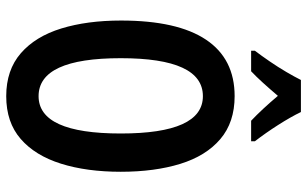

<svg xmlns="http://www.w3.org/2000/svg" viewBox="-205 -772 987 617"><g transform="rotate(90 288.5 -463.5)"><path d="M532 -358Q532 -249 506 -166Q480 -83 426.5 -36.5Q373 10 289 10Q205 10 151 -37Q97 -84 71.5 -167Q46 -250 46 -359Q46 -540 107.5 -632Q169 -724 289 -724Q373 -724 427 -678Q481 -632 506.5 -549.5Q532 -467 532 -358ZM167 -358Q167 -94 289 -94Q409 -94 409 -358Q409 -622 289 -622Q167 -622 167 -358ZM340 -937Q356 -904 381.5 -864Q407 -824 434 -789V-777H368Q350 -794 330 -815.5Q310 -837 288 -863Q266 -837 245.5 -814.5Q225 -792 209 -777H143V-789Q159 -810 177.5 -837Q196 -864 211.5 -890.5Q227 -917 237 -937Z"/></g></svg>

Font: Noto Sans Thai Looped ExtraCondensed SemiBold
Style: Regular
Weight: 600
Width: 2
Designer: Sasikarn Vongin, Ben Mitchell
Foundry: The Fontpad Ltd
Version: Version 1.001; ttfautohint (v1.8.4.7-5d5b)